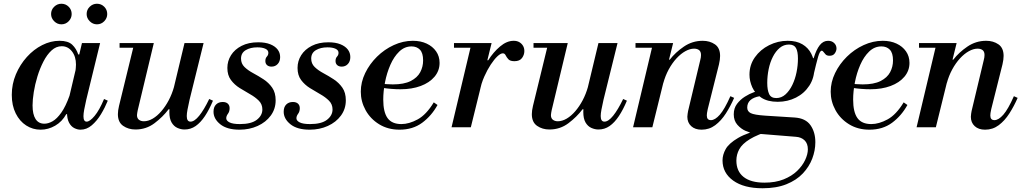

<svg xmlns="http://www.w3.org/2000/svg" viewBox="-20 -680 5458 1026"><path d="M197 13Q155 13 120 -9.5Q85 -32 64 -74Q43 -116 43 -173Q43 -231 65 -283Q87 -335 123.5 -375.5Q160 -416 205.5 -439Q251 -462 298 -462Q344 -462 366 -441Q388 -420 398 -389H404L383 -298Q384 -309 385 -317Q386 -325 386 -335Q386 -378 364.5 -405.5Q343 -433 310 -433Q280 -433 255.5 -410.5Q231 -388 212 -351Q193 -314 180 -271.5Q167 -229 160.5 -188Q154 -147 154 -117Q154 -69 170 -44Q186 -19 217 -19Q238 -19 261 -32Q284 -45 307.5 -78Q331 -111 352 -170L340 -70H334Q312 -30 275 -8.5Q238 13 197 13ZM410 13Q394 13 377 4.5Q360 -4 349 -24.5Q338 -45 338 -81Q338 -96 340.5 -114Q343 -132 348 -154L418 -450H515L441 -147Q434 -116 430 -94.5Q426 -73 426 -59Q426 -30 443 -30Q460 -30 485.5 -60.5Q511 -91 536 -151L556 -142Q541 -105 519.5 -69.5Q498 -34 470.5 -10.5Q443 13 410 13ZM498 -550Q476 -550 459.5 -566.5Q443 -583 443 -605Q443 -628 459.5 -644Q476 -660 498 -660Q521 -660 537 -644Q553 -628 553 -605Q553 -583 537 -566.5Q521 -550 498 -550ZM308 -550Q286 -550 269.5 -566.5Q253 -583 253 -605Q253 -628 269.5 -644Q286 -660 308 -660Q331 -660 347 -644Q363 -628 363 -605Q363 -583 347 -566.5Q331 -550 308 -550Z M704 12Q666 12 638 -7.5Q610 -27 610 -70Q610 -89 616 -114L698 -450H802L716 -91Q715 -84 713.5 -77.5Q712 -71 712 -65Q712 -48 722.5 -40Q733 -32 749 -32Q772 -32 796 -46Q820 -60 842 -85.5Q864 -111 881.5 -144Q899 -177 910 -216L888 -96H881Q850 -55 805.5 -21.5Q761 12 704 12ZM619 -425V-450H778V-425ZM966 12Q947 12 928 3.5Q909 -5 897 -25.5Q885 -46 885 -82Q885 -96 887.5 -114Q890 -132 895 -154L966 -450H1068L993 -147Q986 -116 982 -94.5Q978 -73 978 -60Q978 -30 998 -30Q1019 -30 1044.5 -61.5Q1070 -93 1098 -151L1118 -142Q1098 -94 1075 -59.5Q1052 -25 1025.5 -6.5Q999 12 966 12Z M1260 13Q1193 13 1157 -16Q1121 -45 1121 -83Q1121 -108 1134.5 -121.5Q1148 -135 1170 -135Q1188 -135 1197.5 -126Q1207 -117 1207 -102Q1207 -84 1198 -72Q1189 -60 1189 -48Q1189 -35 1206.5 -26Q1224 -17 1262 -17Q1323 -17 1352.5 -40Q1382 -63 1382 -95Q1382 -123 1363 -142Q1344 -161 1316.5 -176.5Q1289 -192 1261 -209.5Q1233 -227 1214 -252.5Q1195 -278 1195 -317Q1195 -354 1214.5 -385Q1234 -416 1271 -435Q1308 -454 1360 -454Q1398 -454 1424 -443.5Q1450 -433 1463.5 -415.5Q1477 -398 1477 -375Q1477 -352 1464 -338Q1451 -324 1431 -324Q1416 -324 1407 -332Q1398 -340 1398 -354Q1398 -369 1406 -377.5Q1414 -386 1414 -398Q1414 -412 1398 -419.5Q1382 -427 1355 -427Q1318 -427 1293 -412Q1268 -397 1268 -367Q1268 -340 1286.5 -322Q1305 -304 1333 -289Q1361 -274 1388.5 -256Q1416 -238 1434.5 -211.5Q1453 -185 1453 -144Q1453 -98 1427 -62.5Q1401 -27 1357 -7Q1313 13 1260 13Z M1635 13Q1568 13 1532 -16Q1496 -45 1496 -83Q1496 -108 1509.5 -121.5Q1523 -135 1545 -135Q1563 -135 1572.5 -126Q1582 -117 1582 -102Q1582 -84 1573 -72Q1564 -60 1564 -48Q1564 -35 1581.5 -26Q1599 -17 1637 -17Q1698 -17 1727.5 -40Q1757 -63 1757 -95Q1757 -123 1738 -142Q1719 -161 1691.5 -176.5Q1664 -192 1636 -209.5Q1608 -227 1589 -252.5Q1570 -278 1570 -317Q1570 -354 1589.5 -385Q1609 -416 1646 -435Q1683 -454 1735 -454Q1773 -454 1799 -443.5Q1825 -433 1838.5 -415.5Q1852 -398 1852 -375Q1852 -352 1839 -338Q1826 -324 1806 -324Q1791 -324 1782 -332Q1773 -340 1773 -354Q1773 -369 1781 -377.5Q1789 -386 1789 -398Q1789 -412 1773 -419.5Q1757 -427 1730 -427Q1693 -427 1668 -412Q1643 -397 1643 -367Q1643 -340 1661.5 -322Q1680 -304 1708 -289Q1736 -274 1763.5 -256Q1791 -238 1809.5 -211.5Q1828 -185 1828 -144Q1828 -98 1802 -62.5Q1776 -27 1732 -7Q1688 13 1635 13Z M2115 13Q2053 13 2006 -16Q1959 -45 1933.5 -91.5Q1908 -138 1908 -190Q1908 -241 1931.5 -289.5Q1955 -338 1994.5 -377Q2034 -416 2084 -439Q2134 -462 2186 -462Q2228 -462 2260 -447Q2292 -432 2310.5 -405.5Q2329 -379 2329 -344Q2329 -302 2302 -270Q2275 -238 2228 -220.5Q2181 -203 2120 -203Q2097 -203 2072 -205Q2047 -207 2027.5 -210Q2008 -213 2001 -214L2006 -239Q2023 -232 2041 -230.5Q2059 -229 2079 -229Q2139 -229 2174.5 -247Q2210 -265 2225.5 -294Q2241 -323 2241 -357Q2241 -397 2224 -414.5Q2207 -432 2179 -432Q2142 -432 2113.5 -404.5Q2085 -377 2066 -333.5Q2047 -290 2037.5 -241Q2028 -192 2028 -148Q2028 -81 2051 -49Q2074 -17 2125 -17Q2166 -17 2212 -42Q2258 -67 2298 -133L2318 -119Q2286 -61 2236 -24Q2186 13 2115 13Z M2393 0 2500 -450H2607L2496 0ZM2406 -425V-450H2595V-425ZM2544 -195 2582 -358H2589Q2616 -401 2652 -431.5Q2688 -462 2725 -462Q2743 -462 2755.5 -454.5Q2768 -447 2775 -435Q2782 -423 2782 -407Q2782 -387 2769.5 -370Q2757 -353 2729 -353Q2706 -353 2696.5 -363.5Q2687 -374 2682 -384.5Q2677 -395 2667 -395Q2655 -395 2638 -379Q2621 -363 2602.5 -335Q2584 -307 2568 -271Q2552 -235 2544 -195Z M2916 12Q2878 12 2850 -7.5Q2822 -27 2822 -70Q2822 -89 2828 -114L2910 -450H3014L2928 -91Q2927 -84 2925.5 -77.5Q2924 -71 2924 -65Q2924 -48 2934.5 -40Q2945 -32 2961 -32Q2984 -32 3008 -46Q3032 -60 3054 -85.5Q3076 -111 3093.5 -144Q3111 -177 3122 -216L3100 -96H3093Q3062 -55 3017.5 -21.5Q2973 12 2916 12ZM2831 -425V-450H2990V-425ZM3178 12Q3159 12 3140 3.5Q3121 -5 3109 -25.5Q3097 -46 3097 -82Q3097 -96 3099.5 -114Q3102 -132 3107 -154L3178 -450H3280L3205 -147Q3198 -116 3194 -94.5Q3190 -73 3190 -60Q3190 -30 3210 -30Q3231 -30 3256.5 -61.5Q3282 -93 3310 -151L3330 -142Q3310 -94 3287 -59.5Q3264 -25 3237.5 -6.5Q3211 12 3178 12Z M3729 13Q3694 13 3673.5 -6Q3653 -25 3653 -56Q3653 -64 3654.5 -72Q3656 -80 3657 -87L3722 -359Q3724 -367 3725 -373Q3726 -379 3726 -386Q3726 -404 3716 -412Q3706 -420 3689 -420Q3667 -420 3642.5 -406.5Q3618 -393 3595 -368Q3572 -343 3553.5 -309Q3535 -275 3524 -234L3552 -361H3559Q3589 -400 3634.5 -431Q3680 -462 3735 -462Q3773 -462 3800.5 -443Q3828 -424 3828 -381Q3828 -362 3822 -336L3762 -97Q3759 -84 3758 -76Q3757 -68 3757 -63Q3757 -38 3779 -38Q3801 -38 3826.5 -67Q3852 -96 3883 -166L3903 -157Q3884 -113 3859 -74Q3834 -35 3802 -11Q3770 13 3729 13ZM3363 0 3470 -450H3577L3466 0ZM3376 -425V-450H3565V-425Z M4055 326Q3955 326 3898 285Q3841 244 3841 177Q3841 147 3858 116.5Q3875 86 3924.5 57Q3974 28 4071 5L4102 16Q4027 39 3986.5 64Q3946 89 3930.5 117.5Q3915 146 3915 178Q3915 235 3953.5 265.5Q3992 296 4065 296Q4124 296 4167.5 278.5Q4211 261 4239.5 233.5Q4268 206 4282.5 175Q4297 144 4297 118Q4297 87 4279.5 70Q4262 53 4233 51L4010 33Q3991 31 3965.5 20Q3940 9 3920.5 -13Q3901 -35 3901 -69Q3901 -102 3918.5 -125Q3936 -148 3960.5 -163.5Q3985 -179 4008 -187Q4031 -195 4042 -197L4040 -166Q3973 -154 3973 -105Q3973 -85 3991.5 -75.5Q4010 -66 4069 -62L4227 -52Q4285 -48 4311 -11Q4337 26 4337 80Q4337 124 4320.5 167.5Q4304 211 4270 247Q4236 283 4182.5 304.5Q4129 326 4055 326ZM4136 -136Q4082 -136 4048.5 -158Q4015 -180 4000 -213.5Q3985 -247 3985 -281Q3985 -333 4014 -374Q4043 -415 4090 -438.5Q4137 -462 4189 -462Q4236 -462 4267.5 -443.5Q4299 -425 4315.5 -392.5Q4332 -360 4332 -319Q4332 -264 4305 -222.5Q4278 -181 4233.5 -158.5Q4189 -136 4136 -136ZM4128 -156Q4156 -156 4177.5 -175.5Q4199 -195 4214 -226Q4229 -257 4236.5 -294Q4244 -331 4244 -367Q4244 -405 4233.5 -423.5Q4223 -442 4196 -442Q4168 -442 4146.5 -424Q4125 -406 4110 -376.5Q4095 -347 4087.5 -310.5Q4080 -274 4080 -237Q4080 -199 4090 -177.5Q4100 -156 4128 -156ZM4328 -282 4324 -369H4328Q4342 -415 4360.5 -438.5Q4379 -462 4405 -462Q4425 -462 4437.5 -450Q4450 -438 4450 -421Q4450 -408 4441 -395Q4432 -382 4413 -382Q4399 -382 4392 -389Q4385 -396 4380.5 -402.5Q4376 -409 4371 -409Q4361 -409 4351.5 -375.5Q4342 -342 4328 -282Z M4626 13Q4564 13 4517 -16Q4470 -45 4444.5 -91.5Q4419 -138 4419 -190Q4419 -241 4442.5 -289.5Q4466 -338 4505.5 -377Q4545 -416 4595 -439Q4645 -462 4697 -462Q4739 -462 4771 -447Q4803 -432 4821.5 -405.5Q4840 -379 4840 -344Q4840 -302 4813 -270Q4786 -238 4739 -220.5Q4692 -203 4631 -203Q4608 -203 4583 -205Q4558 -207 4538.5 -210Q4519 -213 4512 -214L4517 -239Q4534 -232 4552 -230.5Q4570 -229 4590 -229Q4650 -229 4685.5 -247Q4721 -265 4736.5 -294Q4752 -323 4752 -357Q4752 -397 4735 -414.5Q4718 -432 4690 -432Q4653 -432 4624.5 -404.5Q4596 -377 4577 -333.5Q4558 -290 4548.5 -241Q4539 -192 4539 -148Q4539 -81 4562 -49Q4585 -17 4636 -17Q4677 -17 4723 -42Q4769 -67 4809 -133L4829 -119Q4797 -61 4747 -24Q4697 13 4626 13Z M5244 13Q5209 13 5188.5 -6Q5168 -25 5168 -56Q5168 -64 5169.5 -72Q5171 -80 5172 -87L5237 -359Q5239 -367 5240 -373Q5241 -379 5241 -386Q5241 -404 5231 -412Q5221 -420 5204 -420Q5182 -420 5157.5 -406.5Q5133 -393 5110 -368Q5087 -343 5068.5 -309Q5050 -275 5039 -234L5067 -361H5074Q5104 -400 5149.5 -431Q5195 -462 5250 -462Q5288 -462 5315.5 -443Q5343 -424 5343 -381Q5343 -362 5337 -336L5277 -97Q5274 -84 5273 -76Q5272 -68 5272 -63Q5272 -38 5294 -38Q5316 -38 5341.5 -67Q5367 -96 5398 -166L5418 -157Q5399 -113 5374 -74Q5349 -35 5317 -11Q5285 13 5244 13ZM4878 0 4985 -450H5092L4981 0ZM4891 -425V-450H5080V-425Z"/></svg>

Font: Libre Bodoni
Style: Italic
Weight: 400
Italic angle: -13°
Designer: Pablo Impallari, Rodrigo Fuenzalida
Foundry: Impallari Type
Version: Version 2.005;gftools[0.9.23]